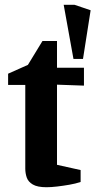

<svg xmlns="http://www.w3.org/2000/svg" viewBox="-20 -776 400 805"><path d="M288 -529 247 -756H292L360 -733L328 -529ZM175 9Q137 9 117.5 -2.5Q98 -14 92 -32Q86 -50 86 -69V-420H14V-467L97 -504L158 -604H219V-492H332V-417L219 -421V-85L318 -63V-13Q297 -6 271 -1.5Q245 3 219.5 6Q194 9 175 9Z"/></svg>

Font: Manuale
Style: Regular
Weight: 400
Designer: Eduardo Tunni / Pablo Cosgaya
Foundry: Eduardo Tunni / Pablo Cosgaya
Version: Version 1.002